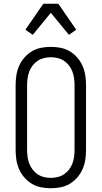

<svg xmlns="http://www.w3.org/2000/svg" viewBox="-20 -992 540 1020"><path d="M250 8Q224 8 198 3Q172 -2 149.5 -15.5Q127 -29 109.5 -49Q92 -69 81.5 -93Q71 -117 67 -143Q63 -169 63 -195V-540Q63 -566 67 -592Q71 -618 81.5 -642Q92 -666 109.5 -686Q127 -706 149.5 -719.5Q172 -733 198 -738Q224 -743 250 -743Q276 -743 302 -738Q328 -733 350.5 -719.5Q373 -706 390.5 -686Q408 -666 418.5 -642Q429 -618 433 -592Q437 -566 437 -540V-195Q437 -169 433 -143Q429 -117 418.5 -93Q408 -69 390.5 -49Q373 -29 350.5 -15.5Q328 -2 302 3Q276 8 250 8ZM250 -47Q268 -47 286.5 -51.5Q305 -56 320 -66Q335 -76 346.5 -91Q358 -106 364.5 -123Q371 -140 373.5 -158.5Q376 -177 376 -195V-540Q376 -558 373.5 -576.5Q371 -595 364.5 -612Q358 -629 346.5 -644Q335 -659 320 -669Q305 -679 286.5 -683.5Q268 -688 250 -688Q232 -688 213.5 -683.5Q195 -679 180 -669Q165 -659 153.5 -644Q142 -629 135.5 -612Q129 -595 126.5 -576.5Q124 -558 124 -540V-195Q124 -177 126.5 -158.5Q129 -140 135.5 -123Q142 -106 153.5 -91Q165 -76 180 -66Q195 -56 213.5 -51.5Q232 -47 250 -47ZM154 -807 115 -834 210 -972H290L385 -834L346 -807L250 -924Z"/></svg>

Font: Iosevka Curly Slab Light
Style: Regular
Weight: 300
Monospace: yes
Designer: Belleve Invis
Foundry: Belleve Invis
Version: Version 22.1.2; ttfautohint (v1.8.4)